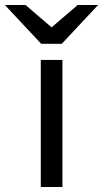

<svg xmlns="http://www.w3.org/2000/svg" viewBox="-80 -752 415 772"><path d="M84 0V-511H171V0ZM85.5 -576 -60.5 -732H22.5L127.5 -642L232.5 -732H314.5L168.5 -576Z"/></svg>

Font: Undotted
Style: Regular
Weight: 400
Designer: Delve Withrington, Dave Bailey, Thomas Jockin
Foundry: Delve Fonts LLC
Version: Version 4.000